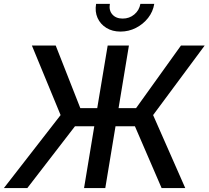

<svg xmlns="http://www.w3.org/2000/svg" viewBox="-52 -960 1065 980"><path d="M606 -727.5 553.2 -408.2H642.6L871.6 -727.5H992.7L729.5 -372.6L893.6 0H772.9L636.7 -315.4H537.6L485.4 0H377L429.2 -315.4H330.6L87.4 0H-32.2L257.3 -372.6L110.8 -727.5H232.4L357.9 -408.2H444.3L497.6 -727.5ZM563 -798.8Q521.5 -798.8 491 -817.6Q460.4 -836.4 446 -868.4Q431.6 -900.4 438.5 -940.4H508.8Q502.9 -907.2 521.5 -886.2Q540 -865.2 574.2 -865.2Q608.4 -865.2 633.5 -886.2Q658.7 -907.2 664.6 -940.4H735.4Q729 -900.4 703.9 -868.4Q678.7 -836.4 641.8 -817.6Q605 -798.8 563 -798.8Z"/></svg>

Font: Inter Display Medium
Style: Italic
Weight: 500
Italic angle: -9.39999°
Designer: Rasmus Andersson
Foundry: rsms
Version: Version 4.000;git-a52131595